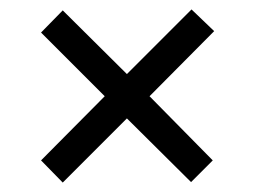

<svg xmlns="http://www.w3.org/2000/svg" viewBox="-20 -557 540 407"><path d="M67 -217 202 -353 67 -488 113 -535 249 -400 386 -537 434 -491 297 -353 431 -217 385 -171 249 -306 113 -170Z"/></svg>

Font: Noto Sans Mono UI Cond
Style: Regular
Weight: 400
Width: 3
Monospace: yes
Designer: Monotype Design team
Foundry: Monotype Imaging Inc.
Version: Version 1.000